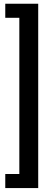

<svg xmlns="http://www.w3.org/2000/svg" viewBox="-20 -836 286 1013"><path d="M7.8 -816.4Q51.8 -816.4 181.6 -816.4Q181.6 -573.2 181.6 156.2Q138.7 156.2 7.8 156.2Q7.8 153.3 7.8 148.4Q7.8 135.7 7.8 109.4Q7.8 102.5 7.8 82Q26.4 82 82 82Q82 -124 82 -742.2Q63.5 -742.2 7.8 -742.2Q7.8 -760.7 7.8 -816.4Z"/></svg>

Font: Noto Sans Hebrew DECATHLON 
Style: Regular
Weight: 400
Designer: Monotype Design team
Version: Version 1.03 uh